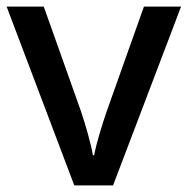

<svg xmlns="http://www.w3.org/2000/svg" viewBox="-20 -559 566 579"><path d="M204 0H321L526 -539H414L302 -224C288 -183 270 -125 264 -91H260C255 -124 238 -182 224 -224L112 -539H0Z"/></svg>

Font: Noto Sans Malayalam Medium
Style: Regular
Weight: 500
Designer: Jelle Bosma - Monotype Design Team
Foundry: Monotype Imaging Inc.
Version: Version 2.104